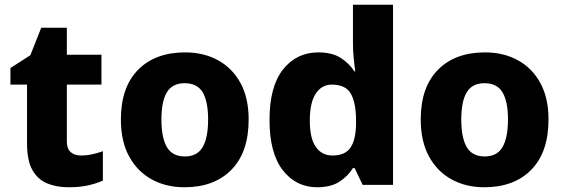

<svg xmlns="http://www.w3.org/2000/svg" viewBox="-20 -780 2378 810"><path d="M321 -124Q346 -124 368.5 -129Q391 -134 414 -142V-18Q387 -6 352 2Q317 10 269 10Q218 10 178.5 -6.5Q139 -23 116.5 -63Q94 -103 94 -176V-423H24V-493L108 -547L154 -663H262V-549H408V-423H262V-182Q262 -153 278 -138.5Q294 -124 321 -124Z M1029 -276Q1029 -138 956.5 -64Q884 10 758 10Q680 10 619.5 -23.5Q559 -57 524.5 -120.5Q490 -184 490 -276Q490 -412 562.5 -485.5Q635 -559 761 -559Q839 -559 899.5 -526Q960 -493 994.5 -430Q1029 -367 1029 -276ZM661 -276Q661 -199 684 -159.5Q707 -120 760 -120Q812 -120 835 -159.5Q858 -199 858 -276Q858 -352 835 -390.5Q812 -429 759 -429Q707 -429 684 -390.5Q661 -352 661 -276Z M1318 10Q1229 10 1173 -62Q1117 -134 1117 -274Q1117 -415 1174 -487Q1231 -559 1323 -559Q1381 -559 1417 -536Q1453 -513 1475 -479H1479Q1476 -497 1472.5 -530.5Q1469 -564 1469 -597V-760H1638V0H1510L1476 -71H1469Q1448 -37 1412 -13.5Q1376 10 1318 10ZM1382 -124Q1436 -124 1458.5 -157Q1481 -190 1482 -257V-272Q1482 -345 1460.5 -384Q1439 -423 1380 -423Q1337 -423 1312 -385Q1287 -347 1287 -271Q1287 -196 1312.5 -160Q1338 -124 1382 -124Z M2294 -276Q2294 -138 2221.5 -64Q2149 10 2023 10Q1945 10 1884.5 -23.5Q1824 -57 1789.5 -120.5Q1755 -184 1755 -276Q1755 -412 1827.5 -485.5Q1900 -559 2026 -559Q2104 -559 2164.5 -526Q2225 -493 2259.5 -430Q2294 -367 2294 -276ZM1926 -276Q1926 -199 1949 -159.5Q1972 -120 2025 -120Q2077 -120 2100 -159.5Q2123 -199 2123 -276Q2123 -352 2100 -390.5Q2077 -429 2024 -429Q1972 -429 1949 -390.5Q1926 -352 1926 -276Z"/></svg>

Font: Noto Sans Gurmukhi UI ExtraBold
Style: Regular
Weight: 800
Designer: Jelle Bosma - Monotype Design Team
Foundry: Monotype Imaging Inc.
Version: Version 2.004; ttfautohint (v1.8.4.7-5d5b)